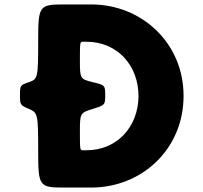

<svg xmlns="http://www.w3.org/2000/svg" viewBox="-20 -845 916 865"><path d="M111 -475C71 -462 70 -460 70 -416C70 -373 71 -371 111 -354C150 -337 152 -331 152 -168C152 -5 155 0 271 0H391C618 0 807 -172 807 -413C807 -653 617 -825 391 -825H271C155 -825 152 -820 152 -657C152 -494 150 -489 111 -475ZM340 -573C340 -655 340 -657 354 -657H369C509 -657 604 -550 604 -412C603 -274 508 -168 369 -168H354C340 -168 340 -170 340 -252C340 -334 341 -337 397 -354C453 -371 454 -373 454 -416C454 -460 453 -462 397 -475C341 -489 340 -491 340 -573Z"/></svg>

Font: Hussar Print
Style: Bold
Weight: 700
Foundry: Cannot Into Space Fonts
Version: Version 2.00